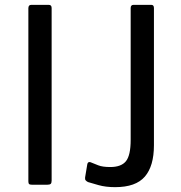

<svg xmlns="http://www.w3.org/2000/svg" viewBox="-20 -762 747 792"><path d="M181 -742Q193 -742 193 -729V-17Q193 -7 189 -3.5Q185 0 175 0H112Q103 0 100 -3Q97 -6 97 -14V-728Q97 -742 109 -742ZM615 -163Q615 -77 577.5 -33.5Q540 10 455 10Q416 10 386 1.5Q356 -7 343 -11Q337 -14 333.5 -18Q330 -22 331 -30L340 -84Q342 -96 353 -93Q368 -87 385.5 -80Q403 -73 435 -73Q480 -73 499.5 -97Q519 -121 519 -185V-729Q519 -742 531 -742H604Q615 -742 615 -729V-163Z"/></svg>

Font: Libre Franklin
Style: Regular
Weight: 400
Designer: Pablo Impallari, Rodrigo Fuenzalida, Nhung Nguyen
Foundry: Impallari Type
Version: Version 3.000